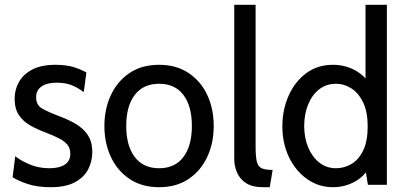

<svg xmlns="http://www.w3.org/2000/svg" viewBox="-20 -770 1690 800"><path d="M191 10Q136 10 96.5 -3Q57 -16 32.5 -31.5L43.5 -119Q67.5 -100 104.5 -84.5Q141.5 -69 186 -69Q227 -69 250 -84.2Q273 -99.5 273 -129Q273 -153 260 -168Q247 -183 224 -194.5Q201 -206 170 -218Q136 -230.5 106.5 -247Q77 -263.5 59 -290Q41 -316.5 41 -358.5Q41 -397 59.5 -429.2Q78 -461.5 115.5 -480.8Q153 -500 210.5 -500Q256 -500 286.5 -490.5Q317 -481 340 -468L329 -386Q306.5 -403.5 280 -414.5Q253.5 -425.5 215 -425.5Q177 -425.5 153.8 -410.2Q130.5 -395 130.5 -364Q130.5 -332.5 155.2 -318Q180 -303.5 230.5 -284.5Q257 -274.5 281 -262Q305 -249.5 324 -232.8Q343 -216 353.8 -192.8Q364.5 -169.5 364.5 -136.5Q364.5 -97 347 -63.8Q329.5 -30.5 291.2 -10.2Q253 10 191 10Z M643 10Q571 10 520 -24.2Q469 -58.5 442 -116.2Q415 -174 415 -245Q415 -316 442 -373.8Q469 -431.5 519.8 -465.8Q570.5 -500 643 -500Q714.5 -500 765.8 -465.8Q817 -431.5 843.8 -373.8Q870.5 -316 870.5 -245Q870.5 -174 843.5 -116.2Q816.5 -58.5 765.8 -24.2Q715 10 643 10ZM643 -69Q709 -69 744.2 -115.8Q779.5 -162.5 779.5 -245Q779.5 -328 744.2 -374.5Q709 -421 643 -421Q577 -421 541.5 -374.5Q506 -328 506 -245Q506 -162.5 541.5 -115.8Q577 -69 643 -69Z M1074.5 10Q1031 10 1005 -7.2Q979 -24.5 967.5 -51.5Q956 -78.5 956 -108V-750H1045V-160Q1045 -118 1050 -97Q1055 -76 1070.2 -69Q1085.5 -62 1116 -62L1104 10Z M1367.5 10Q1307.5 10 1259.8 -23.8Q1212 -57.5 1184.2 -115Q1156.5 -172.5 1156.5 -244Q1156.5 -312 1182.2 -370.5Q1208 -429 1255.2 -464.5Q1302.5 -500 1367.5 -500Q1417.5 -500 1459.8 -477Q1502 -454 1529 -407.5L1503 -395V-750H1592V0H1513L1496 -104L1526.5 -89Q1506 -41 1462.5 -15.5Q1419 10 1367.5 10ZM1380 -69Q1414.5 -69 1444.8 -87Q1475 -105 1493.5 -143.5Q1512 -182 1512 -244Q1512 -303 1493.5 -342.2Q1475 -381.5 1444.8 -401.2Q1414.5 -421 1380 -421Q1340 -421 1310.2 -398Q1280.5 -375 1264 -335Q1247.5 -295 1247.5 -244Q1247.5 -196 1264 -156.2Q1280.5 -116.5 1310.2 -92.8Q1340 -69 1380 -69Z"/></svg>

Font: Cabin
Style: Regular
Weight: 400
Width: 4
Designer: Pablo Impallari
Foundry: Pablo Impallari. http://www.impallari.com Igino Marini. http://www.ikern.com
Version: Version 3.001